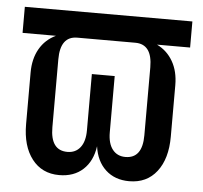

<svg xmlns="http://www.w3.org/2000/svg" viewBox="-45 -597 690 653"><g transform="rotate(5 300.0 -270.0)"><path d="M180 10Q121 10 87 -34Q53 -78 53 -153V-329Q53 -376 72.5 -410Q92 -444 128 -461H14V-550H586V-461H473Q508 -444 527.5 -410Q547 -376 547 -329V-153Q547 -78 513 -34Q479 10 419 10Q370 10 338.5 -19Q307 -48 300 -99Q293 -48 261.5 -19Q230 10 180 10ZM201 -71Q229 -71 245 -91.5Q261 -112 261 -150V-342H339V-150Q339 -112 355 -91.5Q371 -71 399 -71Q457 -71 457 -150V-382Q457 -461 399 -461H201Q143 -461 143 -382V-150Q143 -71 201 -71Z"/></g></svg>

Font: JetBrains Mono NL Medium
Style: Regular
Weight: 500
Monospace: yes
Designer: Philipp Nurullin, Konstantin Bulenkov
Foundry: JetBrains
Version: Version 2.305; ttfautohint (v1.8.4.7-5d5b)